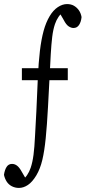

<svg xmlns="http://www.w3.org/2000/svg" viewBox="-27 -757 436 952"><path d="M66.9 174.8Q47.9 174.8 31.7 166.5Q15.6 158.2 6.1 143.3Q-3.4 128.4 -7.3 109.9Q-3.9 85.9 5.6 70.8Q15.1 55.7 32.7 55.7Q45.9 55.7 57.6 64.5Q69.3 73.2 81.5 95.7L106 137.7L71.8 144L81.1 137.7Q96.7 127 107.4 111.1Q118.2 95.2 125 75.2Q134.3 47.9 139.2 10.5Q144 -26.9 146.5 -79.6Q148.9 -132.3 153.3 -205.1L160.6 -370.1Q164.1 -448.2 170.9 -504.9Q177.7 -561.5 189.2 -603.8Q200.7 -646 219.2 -676.8Q236.8 -706.5 259.8 -721.7Q282.7 -736.8 305.2 -736.8Q325.2 -736.8 339.6 -728.5Q354 -720.2 364 -706.1Q374 -691.9 377.4 -672.4Q375 -648.4 365 -633.3Q355 -618.2 337.4 -618.2Q325.7 -618.2 313.2 -626.5Q300.8 -634.8 289.1 -657.7L265.6 -698.2L300.8 -705.1L290 -700.2Q274.4 -689.5 263.4 -673.6Q252.4 -657.7 245.6 -637.7Q236.3 -610.4 231.9 -574Q227.5 -537.6 224.6 -487.1Q221.7 -436.5 218.3 -365.2L210.9 -225.1Q206.1 -135.7 199.7 -72Q193.4 -8.3 182.9 35.9Q172.4 80.1 153.3 112.3Q133.3 145.5 111.3 160.2Q89.4 174.8 66.9 174.8ZM81.5 -359.4V-418.9H309.1V-359.4Z"/></svg>

Font: Scarab Serif
Style: Condensed
Weight: 400
Designer: John Roberts
Foundry: Scarab
Version: 1.0